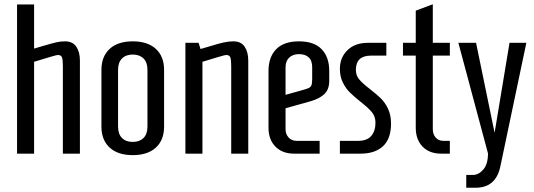

<svg xmlns="http://www.w3.org/2000/svg" viewBox="-20 -721 2505 901"><path d="M60 -700H140V-493L184 -506Q225 -518 244.5 -522.5Q264 -527 285 -527Q321 -527 338 -502Q355 -477 355 -437V0H275V-411Q275 -440 271 -451.5Q267 -463 251 -463Q243 -463 140 -431V0H60Z M456 -127V-393Q456 -456 494.5 -491.5Q533 -527 603 -527Q673 -527 711.5 -491.5Q750 -456 750 -393V-127Q750 -64 711.5 -28.5Q673 7 603 7Q533 7 494.5 -28.5Q456 -64 456 -127ZM672 -127V-393Q672 -428 653.5 -446.5Q635 -465 603 -465Q571 -465 552.5 -446.5Q534 -428 534 -393V-127Q534 -92 552.5 -73.5Q571 -55 603 -55Q635 -55 653.5 -73.5Q672 -92 672 -127Z M850 -520H912L921 -491L962 -503Q1004 -516 1028.5 -521.5Q1053 -527 1075 -527Q1111 -527 1128 -502Q1145 -477 1145 -437V0H1065V-411Q1065 -440 1061 -451.5Q1057 -463 1041 -463Q1033 -463 930 -431V0H850Z M1240 -122V-388Q1240 -453 1276 -490Q1312 -527 1383 -527Q1454 -527 1489.5 -490Q1525 -453 1525 -388V-342Q1525 -300 1501 -278.5Q1477 -257 1438 -246L1320 -213V-115Q1320 -91 1334.5 -75.5Q1349 -60 1372 -60H1480V0H1360Q1305 0 1272.5 -33Q1240 -66 1240 -122ZM1381 -293Q1414 -302 1425.5 -306.5Q1437 -311 1441 -320Q1445 -329 1445 -350V-405Q1445 -437 1428.5 -452Q1412 -467 1383 -467Q1355 -467 1337.5 -451Q1320 -435 1320 -405V-276Z M1575 -60H1660Q1703 -60 1722.5 -83.5Q1742 -107 1742 -145Q1742 -175 1724 -196Q1706 -217 1670 -245Q1639 -270 1620.5 -288.5Q1602 -307 1588.5 -334.5Q1575 -362 1575 -398Q1575 -451 1610.5 -485.5Q1646 -520 1706 -520H1793V-460H1721Q1650 -460 1650 -393Q1650 -367 1666 -348Q1682 -329 1716 -303Q1747 -279 1767 -259.5Q1787 -240 1801 -210.5Q1815 -181 1815 -141Q1815 -70 1777.5 -35Q1740 0 1672 0H1575Z M1931 -122V-460H1871V-520H1931V-671L2011 -701V-520H2091V-460H2011V-115Q2011 -91 2024.5 -75.5Q2038 -60 2061 -60H2091V0H2050Q1995 0 1963 -33Q1931 -66 1931 -122Z M2168 100H2199Q2226 100 2248 74.5Q2270 49 2270 -1L2131 -520H2214L2301 -98L2371 -520H2450L2328 60Q2307 160 2212 160H2168Z"/></svg>

Font: Homenaje
Style: Regular
Weight: 400
Designer: Constanza Artigas Preller, Agustina Mingote
Foundry: Constanza Artigas Preller, Agustina Mingote
Version: Version 1.100